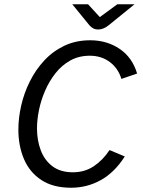

<svg xmlns="http://www.w3.org/2000/svg" viewBox="-20 -869 672 901"><path d="M313.4 12Q229.2 12 174.2 -24.1Q119.2 -60.2 92.7 -122.1Q66.2 -184 66.2 -261Q66.2 -315 79.4 -373.3Q92.6 -431.6 119.8 -486.4Q147 -541.2 187.4 -584.8Q227.7 -628.4 281.7 -654.2Q335.6 -680 403.4 -680Q481.5 -680 541.3 -639.7Q601 -599.5 623.4 -523.9L549.8 -498.7Q534.3 -548.8 495.1 -578.1Q455.8 -607.5 401.4 -607.5Q350.1 -607.5 309.9 -585.1Q269.7 -562.7 240.3 -525.3Q211 -488 191.5 -442.9Q172.1 -397.9 162.8 -352Q153.6 -306.2 153.6 -266.4Q153.6 -210.5 171.3 -163.6Q189 -116.8 226.3 -88.6Q263.7 -60.5 322.5 -60.5Q377.1 -60.5 419.8 -88.7Q462.5 -117 494 -164.8L565.5 -134.8Q518.1 -60.2 453.5 -24.1Q388.8 12 313.4 12ZM440.7 -730.6Q427.4 -730.6 417.2 -736Q407 -741.3 399 -751.1L319.1 -849.1H393.1L448.4 -788.8L530.8 -849.1H611.6L490.7 -751.1Q465.7 -730.6 440.7 -730.6Z"/></svg>

Font: Atkinson Hyperlegible Mono ExtraLight
Style: Italic
Weight: 200
Italic angle: -12°
Monospace: yes
Designer: Elliott Scott, Megan Eiswerth, Linus Boman, Theodore Petrosky, Letters from Sweden
Foundry: Applied Design Works, Letters from Sweden
Version: Version 2.001